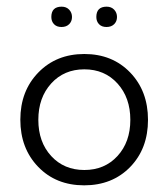

<svg xmlns="http://www.w3.org/2000/svg" viewBox="-20 -546 505 576"><path d="M371 -186.5Q371 -253 332.5 -295.5Q294 -338 233 -338Q172 -338 133.5 -295.5Q95 -253 95 -186.5Q95 -120 133.5 -78Q172 -36 233 -36Q294 -36 332.5 -78Q371 -120 371 -186.5ZM94.5 -45.5Q41 -101 41 -187Q41 -273 95 -328.5Q149 -384 233 -384Q317 -384 370.5 -328.5Q424 -273 424 -186.5Q424 -100 370.5 -45Q317 10 232.5 10Q148 10 94.5 -45.5ZM134 -495Q134 -526 165 -526Q179 -526 187.5 -517Q196 -508 196 -495Q196 -482 187.5 -473.5Q179 -465 164.5 -465Q150 -465 142 -473.5Q134 -482 134 -495ZM269 -495Q269 -526 300 -526Q314 -526 322.5 -517Q331 -508 331 -495Q331 -482 322.5 -473.5Q314 -465 299.5 -465Q285 -465 277 -473.5Q269 -482 269 -495Z"/></svg>

Font: Flamenco
Style: Regular
Weight: 400
Designer: Luciano Vergara
Foundry: Luciano Vergara
Version: Version 1.002